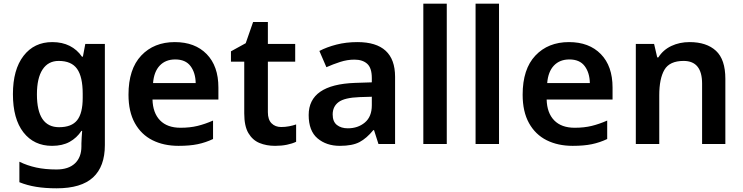

<svg xmlns="http://www.w3.org/2000/svg" viewBox="-20 -780 4024 1040"><path d="M263 -552Q317 -552 357.5 -531.5Q398 -511 424 -473H429L442 -542H548V6Q548 122 484 181Q420 240 287 240Q225 240 176 232Q127 224 85 207V96Q128 117 176.5 127.5Q225 138 286 138Q351 138 386 105Q421 72 421 13V-3Q421 -16 422.5 -36.5Q424 -57 425 -71H421Q396 -33 357 -11.5Q318 10 262 10Q164 10 107 -63Q50 -136 50 -270Q50 -403 107.5 -477.5Q165 -552 263 -552ZM298 -450Q241 -450 210.5 -403.5Q180 -357 180 -269Q180 -91 300 -91Q368 -91 398 -129Q428 -167 428 -250V-272Q428 -364 397.5 -407Q367 -450 298 -450Z M927 -552Q1036 -552 1099.5 -487Q1163 -422 1163 -306V-241H806Q808 -168 847 -128Q886 -88 958 -88Q1009 -88 1050 -98Q1091 -108 1134 -127V-27Q1094 -8 1051 1Q1008 10 947 10Q867 10 806 -20.5Q745 -51 710.5 -113Q676 -175 676 -267Q676 -406 745 -479Q814 -552 927 -552ZM929 -458Q877 -458 845.5 -425Q814 -392 809 -330H1040Q1039 -386 1012 -422Q985 -458 929 -458Z M1503 -92Q1525 -92 1546 -96Q1567 -100 1584 -106V-12Q1563 -2 1534 4Q1505 10 1470 10Q1423 10 1385.5 -5.5Q1348 -21 1325.5 -59Q1303 -97 1303 -166V-446H1231V-502L1311 -546L1351 -661H1431V-542H1579V-446H1431V-172Q1431 -132 1451 -112Q1471 -92 1503 -92Z M1916 -552Q2120 -552 2120 -364V0H2030L2006 -75H2002Q1966 -31 1927.5 -10.5Q1889 10 1821 10Q1748 10 1700 -30.5Q1652 -71 1652 -157Q1652 -322 1903 -331L1994 -334V-357Q1994 -412 1969 -434.5Q1944 -457 1900 -457Q1861 -457 1822.5 -444.5Q1784 -432 1748 -416L1710 -504Q1750 -525 1802.5 -538.5Q1855 -552 1916 -552ZM1928 -254Q1846 -251 1814 -227Q1782 -203 1782 -160Q1782 -121 1805 -103Q1828 -85 1864 -85Q1919 -85 1956.5 -116.5Q1994 -148 1994 -210V-256Z M2400 0H2273V-760H2400Z M2683 0H2556V-760H2683Z M3062 -552Q3171 -552 3234.5 -487Q3298 -422 3298 -306V-241H2941Q2943 -168 2982 -128Q3021 -88 3093 -88Q3144 -88 3185 -98Q3226 -108 3269 -127V-27Q3229 -8 3186 1Q3143 10 3082 10Q3002 10 2941 -20.5Q2880 -51 2845.5 -113Q2811 -175 2811 -267Q2811 -406 2880 -479Q2949 -552 3062 -552ZM3064 -458Q3012 -458 2980.5 -425Q2949 -392 2944 -330H3175Q3174 -386 3147 -422Q3120 -458 3064 -458Z M3715 -552Q3807 -552 3858 -505Q3909 -458 3909 -353V0H3783V-327Q3783 -450 3683 -450Q3607 -450 3579 -402Q3551 -354 3551 -264V0H3424V-542H3523L3540 -469H3546Q3572 -510 3616.5 -531Q3661 -552 3715 -552Z"/></svg>

Font: Noto Sans Lao UI SemBd
Style: Regular
Weight: 600
Designer: Monotype Design Team
Foundry: Monotype Imaging Inc.
Version: Version 2.000; ttfautohint (v1.8.4.7-5d5b)